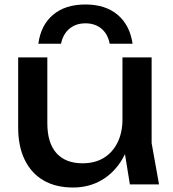

<svg xmlns="http://www.w3.org/2000/svg" viewBox="-20 -822 772 856"><path d="M306 14Q228 14 173.5 -18Q119 -50 90 -110Q61 -170 61 -253V-566H191V-273Q191 -185 231.5 -139.5Q272 -94 348 -94Q403 -94 442.5 -118Q482 -142 504 -186.5Q526 -231 526 -290L571 -265Q563 -178 527 -115.5Q491 -53 434 -19.5Q377 14 306 14ZM559 0 526 -204V-566H656V-184L689 0ZM571 -627H469Q461 -670 432.5 -694Q404 -718 361 -718Q318 -718 289.5 -694Q261 -670 252 -627H151Q162 -710 216.5 -756Q271 -802 361 -802Q450 -802 504.5 -756Q559 -710 571 -627Z"/></svg>

Font: Bounded
Style: Regular
Weight: 400
Designer: Vlad Churkin
Version: Version 1.0